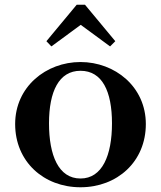

<svg xmlns="http://www.w3.org/2000/svg" viewBox="-20 -780 680 811"><path d="M320 11C475 11 596 -97 596 -256C596 -414 465 -518 320 -518C175 -518 44 -414 44 -256C44 -97 165 11 320 11ZM176 -606 304 -760H339L467 -606L445 -584L321 -675L197 -584ZM187 -259C187 -394 229 -481 320 -481C412 -481 453 -394 453 -259C453 -124 412 -26 320 -26C227 -26 187 -124 187 -259Z"/></svg>

Font: Ortica Linear
Style: Bold
Weight: 700
Designer: Benedetta Bovani
Foundry: Collletttivo
Version: Version 2.000;Glyphs 3.1.2 (3151)